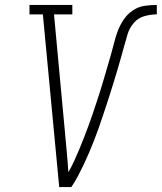

<svg xmlns="http://www.w3.org/2000/svg" viewBox="-20 -755 653 775"><path d="M219 0 153 -697H99V-735H272V-697H198L240 -245Q244 -199 248.5 -152.5Q253 -106 256 -60Q269 -82 279.5 -105.5Q290 -129 300 -152.5Q310 -176 319 -199.5Q328 -223 337 -247Q346 -271 354 -295Q362 -319 370 -343Q378 -367 385.5 -391Q393 -415 400 -439Q407 -463 414 -487Q421 -511 428 -535Q435 -559 441 -583.5Q447 -608 456 -631.5Q465 -655 480 -677Q495 -699 517 -713.5Q539 -728 564 -731.5Q589 -735 613 -735V-697Q589 -697 563.5 -690Q538 -683 520.5 -663Q503 -643 495.5 -618.5Q488 -594 481.5 -570Q475 -546 468 -521.5Q461 -497 454 -473Q447 -449 439.5 -425Q432 -401 424.5 -377Q417 -353 409 -329Q401 -305 393 -281Q385 -257 376.5 -233Q368 -209 358.5 -185Q349 -161 339 -137.5Q329 -114 318 -91Q307 -68 295 -45Q283 -22 268 0Z"/></svg>

Font: Iosevka Slab XLtExObl
Style: Regular
Weight: 200
Width: 7
Italic angle: -9°
Monospace: yes
Designer: Belleve Invis
Foundry: Belleve Invis
Version: Version 11.1.1; ttfautohint (v1.8.3)